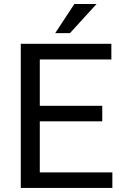

<svg xmlns="http://www.w3.org/2000/svg" viewBox="-20 -927 608 947"><path d="M484.4 -328.6V-405.3H176.3V-633.8H529.3V-710.9H82.5V0H534.2V-76.7H176.3V-328.6ZM346.7 -907.2 252.4 -763.7H325.2L456.1 -907.2Z"/></svg>

Font: Roboto1
Style: rg
Weight: 400
Designer: Google
Version: Version 2.137; 2017